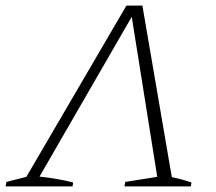

<svg xmlns="http://www.w3.org/2000/svg" viewBox="-46 -665 769 685"><path d="M462 -645 567 -33Q602 -26 637 -14L635 0H398L401 -16L515 -34L424 -605L95 -35Q160 -28 215 -14L213 0H-26L-23 -16L48 -34L405 -645Z"/></svg>

Font: Piazzolla ExtraLight
Style: Italic
Weight: 200
Italic angle: -11.3°
Designer: Juan Pablo del Peral
Foundry: Huerta Tipografica
Version: Version 1.330